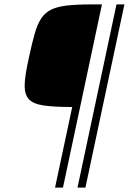

<svg xmlns="http://www.w3.org/2000/svg" viewBox="-20 -708 597 872"><path d="M230 144 308 -222Q225 -222 178 -229Q131 -236 111.5 -257Q92 -278 92 -318Q92 -343 97.5 -376.5Q103 -410 113 -454Q126 -515 138 -556.5Q150 -598 167 -624Q184 -650 212 -664Q240 -678 285 -683Q330 -688 397 -688H443L266 144ZM332 144 509 -688H545L368 144Z"/></svg>

Font: Saira Thin
Style: Italic
Weight: 100
Italic angle: -12°
Designer: Hector Gatti with collaboration of the Omnibus-Type team
Foundry: Omnibus-Type
Version: Version 1.101